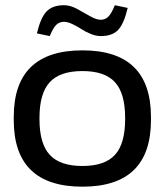

<svg xmlns="http://www.w3.org/2000/svg" viewBox="-20 -700 625 729"><path d="M32.2 -255.9Q32.2 -508.8 293 -508.8Q553.2 -508.8 553.2 -255.9V-244.1Q553.2 8.8 293 8.8Q32.2 8.8 32.2 -244.1ZM120.1 -573.2Q134.3 -633.3 157 -656.7Q179.7 -680.2 223.1 -680.2Q246.6 -680.2 272.5 -666.3Q298.3 -652.3 321.8 -638.7Q345.2 -625 362.8 -625Q379.9 -625 391.8 -637.2Q403.8 -649.4 416 -680.2L464.8 -669.9Q450.7 -609.9 428.5 -586.4Q406.2 -563 362.8 -563Q344.2 -563 323.7 -571.5Q303.2 -580.1 288.1 -590.1Q272.9 -600.1 254.9 -608.6Q236.8 -617.2 223.1 -617.2Q205.1 -617.2 193.4 -605.5Q181.6 -593.8 168.9 -563ZM129.9 -247.1Q129.9 -154.8 168.7 -112.3Q207.5 -69.8 293 -69.8Q377.9 -69.8 416.5 -112.1Q455.1 -154.3 455.1 -247.1V-252.9Q455.1 -345.7 416.5 -387.9Q377.9 -430.2 293 -430.2Q207.5 -430.2 168.7 -387.7Q129.9 -345.2 129.9 -252.9Z"/></svg>

Font: LT Wave
Style: Regular
Weight: 400
Designer: Daniel Lyons
Version: Version 2.5 (Glyphs App)